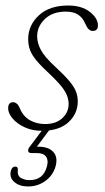

<svg xmlns="http://www.w3.org/2000/svg" viewBox="-20 -466 380 695"><path d="M143.5 -17Q182.5 -17 205.5 -38.2Q228.5 -59.5 228.5 -90Q228.5 -112.5 215.2 -135.2Q202 -158 161.5 -196.5Q130 -225.5 112.8 -246Q95.5 -266.5 88.8 -284.8Q82 -303 82 -325Q82.5 -375 120.8 -410.5Q159 -446 226.5 -446Q276 -446 305.2 -423Q334.5 -400 334.5 -374Q334.5 -354 315.5 -354Q300 -354 289.5 -378.5Q280 -401.5 263 -412.8Q246 -424 218.5 -424Q170.5 -424 142.5 -397.2Q114.5 -370.5 114.5 -334.5Q114.5 -311 127.8 -285.5Q141 -260 182 -222.5Q215 -192 232.2 -171Q249.5 -150 255.5 -133.2Q261.5 -116.5 261.5 -99Q261.5 -54.5 227.8 -23.5Q194 7.5 131.5 7.5Q96.5 7.5 68.8 -5.5Q41 -18.5 25.2 -37.5Q9.5 -56.5 9.5 -74Q9.5 -96 27.5 -96Q34 -96 40.2 -91.2Q46.5 -86.5 51.5 -74.5Q64 -44.5 88.2 -30.8Q112.5 -17 143.5 -17ZM143 -8.5H168.5L113.5 65Q115.5 65 119 65Q155 65 172.5 83.5Q190 102 181.5 135Q172.5 168 144.8 188.5Q117 209 81.5 209Q51 209 32 193Q13 177 19.5 152Q23.5 137 35 137Q46 137 44.5 149.5Q42 170 55.5 178Q69 186 87.5 186Q137 186 150 136Q156 114 146.8 101Q137.5 88 112.5 88H93.5Q83 88 82 80.5Q81 73 88 64.5Z"/></svg>

Font: Fraunces 72pt S100 Thin
Style: Italic
Weight: 100
Italic angle: -16°
Version: Version 1.000; ttfautohint (v1.8.3)